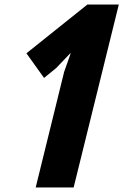

<svg xmlns="http://www.w3.org/2000/svg" viewBox="-20 -830 546 850"><path d="M306 0H138L264 -512L293 -594H291L229 -529L175 -485L97 -594L367 -810H506Z"/></svg>

Font: TypoPRO Sinkin Sans
Style: 700 Bold Italic
Weight: 700
Italic angle: -112°
Designer: Keith Bates
Foundry: K-Type
Version: Sinkin Sans (version 1.0)  by Keith Bates   •   © 2014   www